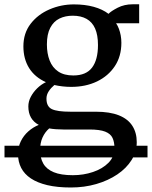

<svg xmlns="http://www.w3.org/2000/svg" viewBox="-50 -586 691 874"><path d="M621.5 77.5V130.5H-29.5V77.5ZM272.5 267.5Q211 267.5 165.5 256.8Q120 246 90.5 226.2Q61 206.5 46.5 178.5Q32 150.5 32 115Q32 83 44.8 57Q57.5 31 79 12Q100.5 -7 126.5 -17.5Q103 -30 91 -51Q79 -72 79 -101.5Q79 -124 90 -145Q101 -166 119 -183.8Q137 -201.5 159 -212Q108.5 -234.5 82.5 -276.2Q56.5 -318 56.5 -375Q56.5 -435 89.5 -477.8Q122.5 -520.5 175.2 -543.2Q228 -566 286.5 -566Q336.5 -566 376.5 -555Q416.5 -544 444 -523Q455 -535 485.5 -550.8Q516 -566.5 554 -566.5H583.5V-480H478.5Q486 -469 491.2 -455Q496.5 -441 499.5 -424.8Q502.5 -408.5 502.5 -391Q502.5 -330 472.8 -285Q443 -240 391.5 -215.2Q340 -190.5 274 -190.5Q253.5 -190.5 234.2 -192.8Q215 -195 197.5 -199Q182.5 -186.5 172 -170.8Q161.5 -155 161.5 -137Q161.5 -101 186.2 -89.2Q211 -77.5 270 -77.5H385.5Q450 -77.5 491.2 -61Q532.5 -44.5 552.5 -13.2Q572.5 18 572.5 61Q572.5 105 549 142.5Q525.5 180 484 208Q442.5 236 388.2 251.8Q334 267.5 272.5 267.5ZM281.5 211.5Q330 211.5 373.2 197Q416.5 182.5 443.8 155Q471 127.5 471 88Q471 60.5 462.2 41.8Q453.5 23 428.8 13.2Q404 3.5 357 3.5H238Q220.5 3.5 204 2.2Q187.5 1 174 -1.5Q154.5 15.5 143.5 40Q132.5 64.5 132.5 97.5Q132.5 133 147.2 158.8Q162 184.5 194.8 198Q227.5 211.5 281.5 211.5ZM283.5 -242.5Q342 -242.5 369 -278.2Q396 -314 396 -381Q396 -426.5 383 -456Q370 -485.5 344.2 -500Q318.5 -514.5 281 -514.5Q247 -514.5 220.5 -501.5Q194 -488.5 178.8 -459.5Q163.5 -430.5 163.5 -383.5Q163.5 -342.5 176 -310.5Q188.5 -278.5 215 -260.5Q241.5 -242.5 283.5 -242.5Z"/></svg>

Font: Merriweather 28pt
Style: Regular
Weight: 400
Version: Version 2.100